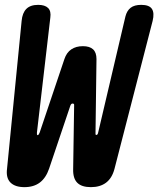

<svg xmlns="http://www.w3.org/2000/svg" viewBox="-20 -760 651 790"><path d="M9 -66 69 -674Q72 -707 88.5 -723.5Q105 -740 137 -740Q165 -740 178 -727Q191 -714 187 -687L132 -215Q131 -206 134 -204H135Q139 -204 143 -214L245 -517Q254 -544 273.5 -557Q293 -570 321 -570Q349 -570 363 -557Q377 -544 377 -517L373 -214Q372 -206 375 -205Q376 -204 377 -205Q382 -205 384 -215L496 -692Q502 -716 517.5 -728Q533 -740 561 -740Q594 -740 605 -723.5Q616 -707 608 -674L451 -65Q441 -27 416.5 -8.5Q392 10 354 10Q316 10 298 -8Q280 -26 281 -64L285 -324Q286 -331 283 -333Q281 -334 279 -334Q272 -334 269 -324L182 -66Q169 -28 144 -9Q119 10 80.5 10Q42 10 23 -9Q4 -28 9 -66Z"/></svg>

Font: Maple Mono
Style: Bold Italic
Weight: 700
Italic angle: -10°
Monospace: yes
Designer: subframe7536
Version: Version 7.000